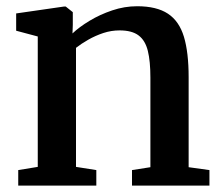

<svg xmlns="http://www.w3.org/2000/svg" viewBox="-20 -580 693 600"><path d="M98 -58.5V-466L30.5 -484V-538L179.5 -559.5H185.5L207.5 -542V-502L206.5 -475.5Q227.5 -495.5 259.8 -515Q292 -534.5 330.5 -547.5Q369 -560.5 408.5 -560.5Q469.5 -560.5 504.8 -537.2Q540 -514 554.8 -465Q569.5 -416 569.5 -339V-57.5L634.5 -48.5V0H392.5V-48.5L450 -57.5V-337.5Q450 -388.5 442 -421Q434 -453.5 413.2 -469.2Q392.5 -485 353.5 -485Q327.5 -485 302.8 -476.8Q278 -468.5 256 -456Q234 -443.5 217.5 -430.5V-58.5L281 -48.5V0H37V-48.5Z"/></svg>

Font: Merriweather 36pt SemiBold
Style: Regular
Weight: 600
Version: Version 2.100